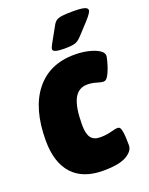

<svg xmlns="http://www.w3.org/2000/svg" viewBox="-138 -790 674 870"><g transform="rotate(-20 199.0 -355.0)"><path d="M207 8Q109 8 58.5 -48Q8 -104 8 -209Q8 -363 75 -447Q142 -531 263 -531Q298 -531 328.5 -524Q359 -517 378.5 -505Q398 -493 398 -477Q398 -473 394 -456.5Q390 -440 383 -420Q376 -400 367 -385.5Q358 -371 347 -371Q334 -371 314 -377.5Q294 -384 271 -384Q228 -384 207.5 -344.5Q187 -305 187 -219Q187 -177 201 -158Q215 -139 245 -139Q276 -139 298.5 -145.5Q321 -152 334 -152Q345 -152 349 -136.5Q353 -121 354 -99.5Q355 -78 355 -61Q355 -33 319.5 -12.5Q284 8 207 8ZM230 -572Q176 -572 176 -588Q176 -596 187 -615L227 -687Q234 -700 243.5 -706.5Q253 -713 272.5 -715.5Q292 -718 328 -718Q357 -718 375.5 -714Q394 -710 394 -698Q394 -687 365 -655L316 -602Q299 -583 283.5 -577.5Q268 -572 230 -572Z"/></g></svg>

Font: Asap Condensed Condensed Black
Style: Italic
Weight: 900
Width: 3
Italic angle: -6°
Designer: Pablo Cosgaya
Foundry: Omnibus-Type
Version: Version 3.001; ttfautohint (v1.8.4.7-5d5b)